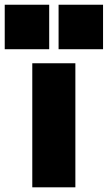

<svg xmlns="http://www.w3.org/2000/svg" viewBox="-90 -800 460 820"><path d="M47.9 0V-529.8H231.9V0ZM350.1 -779.8V-589.8H160.2V-779.8ZM120.1 -779.8V-589.8H-69.8V-779.8Z"/></svg>

Font: Cooper Hewitt
Style: Heavy
Weight: 713
Designer: Village Type and Design LLC
Foundry: Cooper Hewitt Smithsonian Design Museum
Version: 1.000